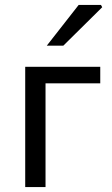

<svg xmlns="http://www.w3.org/2000/svg" viewBox="-20 -756 451 776"><path d="M81.9 0V-486H385.2V-419.3H164V0ZM169 -571.3 297.9 -736H388.2L393.1 -726.8L235.8 -571.3Z"/></svg>

Font: Source Sans 3
Style: Regular
Weight: 200
Designer: Paul D. Hunt
Foundry: Adobe
Version: Version 3.046;hotconv 1.0.118;makeotfexe 2.5.65603